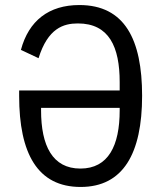

<svg xmlns="http://www.w3.org/2000/svg" viewBox="-20 -730 640 762"><path d="M300 12C469 12 544 -121 544 -350C544 -573 475 -710 295 -710C174 -710 94 -648 63 -532L133 -499C170 -618 232 -637 289 -637C413 -637 455 -544 455 -404V-371H56V-349C56 -121 129 12 300 12ZM299 -61C188 -61 143 -152 143 -292V-302H455V-292C455 -152 410 -61 299 -61Z"/></svg>

Font: IBM Mono
Style: Regular
Weight: 400
Monospace: yes
Designer: Mike Abbink, Paul van der Laan, Pieter van Rosmalen
Foundry: Bold Monday
Version: Version 2.3